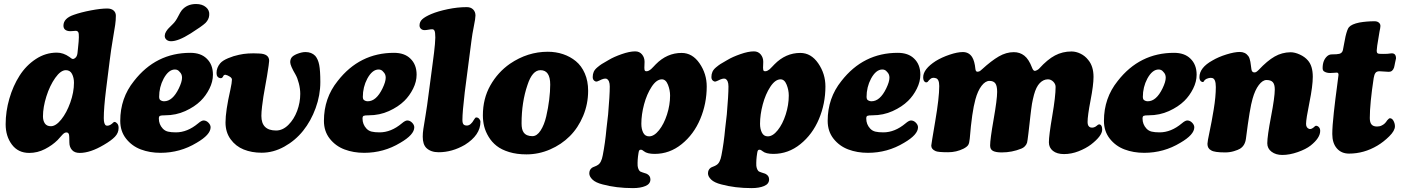

<svg xmlns="http://www.w3.org/2000/svg" viewBox="-20 -753 7021 962"><path d="M8.3 -130.4Q8.3 -194.8 26.9 -258.8Q45.4 -322.8 78.1 -374Q110.8 -425.3 159.7 -457.3Q208.5 -489.3 264.6 -489.3Q297.4 -489.3 327.6 -467.8Q339.8 -457.5 345.2 -457.5Q352.1 -457.5 359.1 -464.6Q366.2 -471.7 368.2 -486.8L371.1 -514.6Q378.4 -579.1 372.6 -590.8Q369.1 -598.1 359.9 -598.6Q356.4 -598.6 343.8 -597.4Q331.1 -596.2 324.7 -597.2Q297.9 -601.1 297.9 -624.5Q297.9 -661.1 349.6 -678.7Q385.3 -691.4 435.1 -700.9Q484.9 -710.4 517.1 -710.4Q537.6 -710.4 549.1 -700.4Q560.5 -690.4 560.5 -674.3Q560.5 -651.4 557.1 -628.2Q553.7 -605 545.2 -555.4Q536.6 -505.9 529.3 -446.8L511.2 -302.7Q500 -211.9 500 -161.1Q500 -129.9 511.7 -124Q525.4 -120.1 542 -133.8Q544.9 -136.2 546.9 -138.7Q551.8 -142.6 554.7 -142.1Q561.5 -141.1 567.9 -133.5Q574.2 -126 574.2 -111.8Q574.2 -86.9 555.9 -67.9Q537.6 -48.8 500.5 -27.3Q432.6 13.2 379.4 13.2Q353.5 13.2 340.6 -1.7Q327.6 -16.6 327.6 -38.6Q327.6 -73.7 325.2 -80.1Q322.3 -89.4 312.5 -89.4Q305.7 -89.4 299.6 -84.5Q293.5 -79.6 283.7 -68.1Q273.9 -56.6 268.6 -51.3Q242.7 -25.4 205.3 -6.1Q168 13.2 126.5 13.2Q70.8 13.2 39.6 -28.6Q8.3 -70.3 8.3 -130.4ZM234.9 -120.6Q259.8 -120.6 286.9 -154.3Q314 -188 332.3 -239.5Q350.6 -291 350.6 -338.4Q350.6 -363.8 340.8 -382.6Q331.1 -401.4 310.1 -401.4Q284.2 -401.4 256.8 -362.8Q229.5 -324.2 212.4 -270Q195.3 -215.8 195.3 -169.9Q195.3 -148.4 204.8 -134.5Q214.4 -120.6 234.9 -120.6Z M935.1 -585.4Q873.5 -546.4 836.9 -546.4Q822.3 -546.4 813.2 -554.9Q804.2 -563.5 805.7 -576.2Q806.2 -585.4 812.7 -595.7Q819.3 -606 825 -611.6Q830.6 -617.2 846.7 -633.3Q860.4 -646.5 872.3 -670.2Q884.3 -693.8 890.1 -700.7Q916.5 -732.9 962.4 -732.9Q993.2 -732.9 1012 -717Q1030.8 -701.2 1028.3 -676.8Q1026.9 -655.8 1009.8 -638.2Q991.7 -621.1 935.1 -585.4ZM933.6 -488.3Q986.3 -488.3 1015.6 -459.5Q1046.9 -429.7 1046.9 -378.9Q1046.9 -343.8 1029.3 -308.6Q1011.7 -273.4 985.4 -247.6Q955.1 -217.8 908.2 -196.5Q861.3 -175.3 807.6 -175.3Q787.1 -175.3 781.5 -172.6Q775.9 -169.9 775.9 -159.2Q775.9 -129.9 795.4 -108.9Q806.2 -97.2 821.8 -93.5Q837.4 -89.8 861.3 -89.8Q918.9 -89.8 972.7 -134.8Q989.7 -149.4 1000 -149.4Q1013.2 -149.4 1023.9 -138.7Q1035.2 -127.4 1035.2 -115.2Q1035.2 -78.1 965.3 -37.6Q882.3 12.7 784.2 12.7Q730.5 12.7 685.8 -4.2Q641.1 -21 611.8 -58.1Q582.5 -95.2 582.5 -147.5Q582.5 -261.7 651.4 -347.2Q761.2 -488.3 933.6 -488.3ZM782.7 -252Q791.5 -245.6 802.2 -245.6Q844.7 -245.6 876 -310.1Q892.1 -343.3 892.1 -363.8Q892.1 -381.8 879.9 -393.1Q871.1 -404.8 856.4 -404.8Q824.7 -404.8 799.8 -358.9Q777.3 -316.9 777.3 -266.6Q777.3 -257.3 782.7 -252Z M1291 12.2Q1241.2 12.2 1201.2 -3.9Q1161.1 -20 1135.5 -55.2Q1109.9 -90.3 1109.9 -139.2Q1109.9 -196.3 1134.3 -303.7Q1142.1 -339.4 1142.1 -354Q1142.1 -362.3 1131.3 -369.1Q1120.6 -376 1109.9 -378.4Q1104.5 -378.4 1102.5 -376.5Q1101.1 -376 1100.1 -374.3Q1099.1 -372.6 1098.1 -370.6Q1097.2 -368.7 1096.7 -368.2Q1092.8 -360.4 1084.5 -361.3Q1064.9 -364.3 1064.9 -387.2Q1064.9 -414.1 1083.5 -436Q1095.2 -449.7 1123 -461.4Q1150.9 -473.1 1177.7 -478.5Q1220.2 -488.3 1278.3 -484.9Q1328.6 -483.4 1328.6 -448.2Q1328.6 -438.5 1317.9 -372.1Q1315.9 -360.4 1309.6 -325.4Q1303.2 -290.5 1299.8 -269.3Q1296.4 -248 1293 -219.5Q1289.6 -190.9 1289.6 -172.4Q1289.6 -99.1 1363.3 -99.1Q1396.5 -99.1 1424.8 -127.2Q1453.1 -155.3 1468.8 -197.3Q1484.4 -239.3 1484.4 -282.7Q1484.4 -308.1 1477.3 -335.4Q1470.2 -362.8 1460.9 -378.9Q1434.1 -424.3 1434.1 -441.4Q1434.1 -455.1 1440.9 -464.6Q1447.8 -474.1 1467.3 -482.4Q1491.7 -492.2 1510.7 -492.2Q1541 -492.2 1559.6 -473.1Q1573.7 -456.5 1579.3 -428Q1585 -399.4 1585 -341.8Q1585 -275.9 1561.5 -211.4Q1538.1 -147 1498.8 -97.9Q1459.5 -48.8 1404.5 -18.3Q1349.6 12.2 1291 12.2Z M1954.1 -488.3Q2006.8 -488.3 2036.1 -459.5Q2067.4 -429.7 2067.4 -378.9Q2067.4 -343.8 2049.8 -308.6Q2032.2 -273.4 2005.9 -247.6Q1975.6 -217.8 1928.7 -196.5Q1881.8 -175.3 1828.1 -175.3Q1807.6 -175.3 1802 -172.6Q1796.4 -169.9 1796.4 -159.2Q1796.4 -129.9 1815.9 -108.9Q1826.7 -97.2 1842.3 -93.5Q1857.9 -89.8 1881.8 -89.8Q1939.5 -89.8 1993.2 -134.8Q2010.3 -149.4 2020.5 -149.4Q2033.7 -149.4 2044.4 -138.7Q2055.7 -127.4 2055.7 -115.2Q2055.7 -78.1 1985.8 -37.6Q1902.8 12.7 1804.7 12.7Q1751 12.7 1706.3 -4.2Q1661.6 -21 1632.3 -58.1Q1603 -95.2 1603 -147.5Q1603 -261.7 1671.9 -347.2Q1781.7 -488.3 1954.1 -488.3ZM1803.2 -252Q1812 -245.6 1822.8 -245.6Q1865.2 -245.6 1896.5 -310.1Q1912.6 -343.3 1912.6 -363.8Q1912.6 -381.8 1900.4 -393.1Q1891.6 -404.8 1877 -404.8Q1845.2 -404.8 1820.3 -358.9Q1797.9 -316.9 1797.9 -266.6Q1797.9 -257.3 1803.2 -252Z M2127.4 -280.8 2147.9 -436Q2152.3 -468.3 2154.8 -489.5Q2157.2 -510.7 2159.2 -531.7Q2161.1 -552.7 2161.1 -565.2Q2161.1 -577.6 2159.9 -587.9Q2158.7 -598.1 2155 -602.3Q2151.4 -606.4 2146 -606.4Q2138.2 -606.4 2126.5 -604.2Q2114.7 -602.1 2107.4 -602.1Q2095.7 -602.1 2088.9 -608.9Q2082 -615.7 2082 -625.5Q2082 -644 2095.9 -656.7Q2109.9 -669.4 2140.6 -682.6Q2174.3 -696.8 2223.4 -707Q2272.5 -717.3 2318.8 -717.3Q2338.9 -717.3 2350.6 -705.6Q2362.3 -693.8 2362.3 -675.3Q2362.3 -661.1 2354.2 -621.6Q2346.2 -582 2342.3 -550.3L2308.6 -290.5Q2296.9 -191.4 2296.9 -152.3Q2296.9 -136.2 2302.2 -130.1Q2307.6 -124 2319.3 -124Q2338.9 -124 2355.5 -154.3Q2361.3 -164.6 2366.2 -164.6Q2375 -164.6 2381.1 -157.5Q2387.2 -150.4 2387.2 -142.6Q2387.2 -76.2 2309.1 -27.3Q2245.1 9.8 2177.7 9.8Q2138.7 9.8 2116.2 -11.7Q2098.1 -29.8 2098.1 -67.9Q2098.1 -86.4 2101.1 -106.4Q2104 -126.5 2112.1 -174.3Q2120.1 -222.2 2127.4 -280.8Z M2399.4 -174.8Q2399.4 -258.8 2436.8 -325Q2474.1 -391.1 2535.2 -433.6Q2623.5 -493.7 2724.6 -493.7Q2765.1 -493.7 2801 -481.7Q2836.9 -469.7 2865.2 -446.5Q2893.6 -423.3 2910.2 -385Q2926.8 -346.7 2926.8 -298.3Q2926.8 -231.9 2901.9 -172.4Q2877 -112.8 2835 -70.8Q2793 -28.8 2736.1 -4.2Q2679.2 20.5 2617.7 20.5Q2569.3 20.5 2531 8.8Q2492.7 -2.9 2468.5 -22Q2444.3 -41 2428.5 -67.1Q2412.6 -93.3 2406 -119.6Q2399.4 -146 2399.4 -174.8ZM2647.5 -70.8Q2670.4 -70.8 2688.7 -99.1Q2707 -127.4 2716.8 -169.7Q2726.6 -211.9 2731.7 -253.4Q2736.8 -294.9 2736.8 -329.1Q2736.8 -401.4 2688 -401.4Q2647 -401.4 2623 -327.6Q2593.3 -241.2 2593.3 -134.8Q2593.3 -104 2603.5 -89.8Q2616.7 -70.8 2647.5 -70.8Z M3174.8 78.1Q3176.3 89.8 3180.2 96.9Q3184.1 104 3187.7 106.2Q3191.4 108.4 3198.2 110.4Q3201.2 111.8 3210 114.3Q3218.8 116.7 3222.7 119.1Q3238.8 128.4 3238.8 146Q3238.8 168.5 3213.9 179Q3189 189.5 3151.4 189.5Q3067.4 189.5 2999 170.9Q2964.4 162.1 2948.5 146.7Q2932.6 131.3 2932.6 115.7Q2932.6 97.7 2945.8 87.9Q2949.7 85 2959.2 81.5Q2968.8 78.1 2975.1 73.7Q2993.2 63 3000 25.4Q3012.2 -36.6 3018.6 -107.9L3026.9 -179.7Q3035.2 -275.4 3035.2 -319.8Q3035.2 -350.6 3019 -358.4Q3007.3 -362.3 2982.4 -349.1Q2970.7 -342.8 2964.4 -344.7Q2949.7 -350.1 2949.7 -366.7Q2949.7 -381.3 2954.8 -393.1Q2960 -404.8 2972.9 -415.5Q2985.8 -426.3 2994.9 -432.1Q3003.9 -438 3024.9 -449.7Q3029.3 -452.1 3031.7 -453.6Q3055.2 -467.8 3094.7 -481.7Q3134.3 -495.6 3162.6 -495.6Q3184.1 -495.6 3196.8 -480.2Q3209.5 -464.8 3209.5 -443.4Q3209.5 -437 3209 -427.5Q3208.5 -418 3208.5 -413.6Q3208.5 -409.2 3209.2 -404.3Q3210 -399.4 3212.4 -397.7Q3214.8 -396 3219.2 -396Q3225.6 -396 3231.7 -399.4Q3237.8 -402.8 3241.7 -406.2Q3245.6 -409.7 3253.7 -418.2Q3261.7 -426.8 3265.6 -430.7Q3321.8 -487.8 3395 -487.8Q3449.2 -487.8 3485.1 -435.5Q3521 -383.3 3521 -319.8Q3521 -233.9 3488.5 -156.7Q3456.1 -79.6 3395.5 -30.8Q3335 18.1 3260.3 18.1Q3222.7 18.1 3206.5 4.9Q3197.8 -2.9 3190.9 -2.9Q3185.5 -2.9 3183.1 0.2Q3180.7 3.4 3179.2 13.2Q3173.3 48.8 3174.8 78.1ZM3296.4 -355.5Q3269.5 -355.5 3245.1 -318.4Q3220.7 -281.2 3207 -230Q3193.4 -178.7 3193.4 -132.8Q3193.4 -106.9 3202.6 -88.4Q3211.9 -69.8 3232.4 -69.8Q3257.3 -69.8 3282 -100.6Q3306.6 -131.3 3322 -179.2Q3337.4 -227.1 3337.4 -274.4Q3337.4 -301.8 3326.7 -328.6Q3315.9 -355.5 3296.4 -355.5Z M3769.5 78.1Q3771 89.8 3774.9 96.9Q3778.8 104 3782.5 106.2Q3786.1 108.4 3793 110.4Q3795.9 111.8 3804.7 114.3Q3813.5 116.7 3817.4 119.1Q3833.5 128.4 3833.5 146Q3833.5 168.5 3808.6 179Q3783.7 189.5 3746.1 189.5Q3662.1 189.5 3593.8 170.9Q3559.1 162.1 3543.2 146.7Q3527.3 131.3 3527.3 115.7Q3527.3 97.7 3540.5 87.9Q3544.4 85 3554 81.5Q3563.5 78.1 3569.8 73.7Q3587.9 63 3594.7 25.4Q3606.9 -36.6 3613.3 -107.9L3621.6 -179.7Q3629.9 -275.4 3629.9 -319.8Q3629.9 -350.6 3613.8 -358.4Q3602.1 -362.3 3577.1 -349.1Q3565.4 -342.8 3559.1 -344.7Q3544.4 -350.1 3544.4 -366.7Q3544.4 -381.3 3549.6 -393.1Q3554.7 -404.8 3567.6 -415.5Q3580.6 -426.3 3589.6 -432.1Q3598.6 -438 3619.6 -449.7Q3624 -452.1 3626.5 -453.6Q3649.9 -467.8 3689.5 -481.7Q3729 -495.6 3757.3 -495.6Q3778.8 -495.6 3791.5 -480.2Q3804.2 -464.8 3804.2 -443.4Q3804.2 -437 3803.7 -427.5Q3803.2 -418 3803.2 -413.6Q3803.2 -409.2 3804 -404.3Q3804.7 -399.4 3807.1 -397.7Q3809.6 -396 3814 -396Q3820.3 -396 3826.4 -399.4Q3832.5 -402.8 3836.4 -406.2Q3840.3 -409.7 3848.4 -418.2Q3856.4 -426.8 3860.4 -430.7Q3916.5 -487.8 3989.7 -487.8Q4043.9 -487.8 4079.8 -435.5Q4115.7 -383.3 4115.7 -319.8Q4115.7 -233.9 4083.3 -156.7Q4050.8 -79.6 3990.2 -30.8Q3929.7 18.1 3855 18.1Q3817.4 18.1 3801.3 4.9Q3792.5 -2.9 3785.6 -2.9Q3780.3 -2.9 3777.8 0.2Q3775.4 3.4 3773.9 13.2Q3768.1 48.8 3769.5 78.1ZM3891.1 -355.5Q3864.3 -355.5 3839.8 -318.4Q3815.4 -281.2 3801.8 -230Q3788.1 -178.7 3788.1 -132.8Q3788.1 -106.9 3797.4 -88.4Q3806.6 -69.8 3827.1 -69.8Q3852.1 -69.8 3876.7 -100.6Q3901.4 -131.3 3916.7 -179.2Q3932.1 -227.1 3932.1 -274.4Q3932.1 -301.8 3921.4 -328.6Q3910.6 -355.5 3891.1 -355.5Z M4478 -488.3Q4530.8 -488.3 4560.1 -459.5Q4591.3 -429.7 4591.3 -378.9Q4591.3 -343.8 4573.7 -308.6Q4556.2 -273.4 4529.8 -247.6Q4499.5 -217.8 4452.6 -196.5Q4405.8 -175.3 4352.1 -175.3Q4331.5 -175.3 4325.9 -172.6Q4320.3 -169.9 4320.3 -159.2Q4320.3 -129.9 4339.8 -108.9Q4350.6 -97.2 4366.2 -93.5Q4381.8 -89.8 4405.8 -89.8Q4463.4 -89.8 4517.1 -134.8Q4534.2 -149.4 4544.4 -149.4Q4557.6 -149.4 4568.4 -138.7Q4579.6 -127.4 4579.6 -115.2Q4579.6 -78.1 4509.8 -37.6Q4426.8 12.7 4328.6 12.7Q4274.9 12.7 4230.2 -4.2Q4185.5 -21 4156.2 -58.1Q4127 -95.2 4127 -147.5Q4127 -261.7 4195.8 -347.2Q4305.7 -488.3 4478 -488.3ZM4327.1 -252Q4335.9 -245.6 4346.7 -245.6Q4389.2 -245.6 4420.4 -310.1Q4436.5 -343.3 4436.5 -363.8Q4436.5 -381.8 4424.3 -393.1Q4415.5 -404.8 4400.9 -404.8Q4369.1 -404.8 4344.2 -358.9Q4321.8 -316.9 4321.8 -266.6Q4321.8 -257.3 4327.1 -252Z M4900.4 -405.8Q4947.3 -448.7 4984.4 -470.2Q5021.5 -491.7 5059.6 -491.7Q5089.8 -491.7 5112.3 -474.1Q5134.8 -456.5 5150.9 -414.1Q5156.7 -397.9 5165 -397.9Q5168.9 -397.9 5176 -401.6Q5183.1 -405.3 5186.5 -409.2Q5228 -455.1 5265.9 -475.1Q5303.7 -495.1 5348.6 -495.1Q5371.1 -495.1 5393.8 -484.1Q5416.5 -473.1 5432.1 -453.1Q5459 -421.4 5459 -367.7Q5459 -327.1 5444.1 -250.2Q5429.2 -173.3 5429.2 -141.1Q5429.2 -119.1 5444.3 -114.3Q5461.4 -110.4 5476.6 -124Q5483.9 -131.3 5491.2 -129.4Q5502.4 -125 5502.4 -103.5Q5502.4 -72.3 5446.3 -28.8Q5420.4 -9.3 5384 4.9Q5347.7 19 5311 19Q5275.9 19 5255.6 2.9Q5235.4 -13.2 5235.4 -40Q5235.4 -73.7 5252.2 -171.9Q5269 -270 5269 -317.4Q5269 -332 5257.3 -343.8Q5245.6 -355.5 5230.5 -355.5Q5208 -355.5 5189.7 -336.7Q5171.4 -317.9 5160.6 -277.8Q5157.7 -267.1 5155 -254.6Q5152.3 -242.2 5150.6 -232.7Q5148.9 -223.1 5146.5 -203.6Q5144 -184.1 5142.8 -173.1Q5141.6 -162.1 5138.2 -132.1Q5134.8 -102.1 5132.8 -85Q5127.9 -43.9 5126 -38.1Q5123 -28.3 5115 -20Q5106.9 -11.7 5097.2 -8.3Q5050.3 10.7 4999.5 10.7Q4969.7 10.7 4955.3 3.2Q4940.9 -4.4 4940.9 -23.9Q4940.9 -54.7 4958.5 -155Q4976.1 -255.4 4976.1 -292.5Q4976.1 -322.8 4967 -335.2Q4958 -347.7 4937.5 -347.7Q4917 -347.7 4897.9 -322.8Q4878.9 -297.9 4867.2 -254.9Q4849.6 -191.9 4838.9 -58.6Q4836.9 -36.1 4831.3 -26.9Q4825.7 -17.6 4808.1 -8.3Q4772 9.8 4730.5 9.8Q4678.7 9.8 4667.5 3.9Q4646 -5.4 4646 -23.4Q4646 -28.8 4666 -146.2Q4686 -263.7 4686 -321.8Q4686 -358.9 4666.5 -361.8Q4657.2 -364.7 4647.5 -361.3Q4643.1 -359.4 4634.8 -351.1Q4631.8 -346.7 4627.4 -342.3Q4622.1 -338.9 4617.2 -340.8Q4605.5 -345.7 4605.5 -365.7Q4605.5 -406.7 4668.5 -447.3Q4698.7 -465.8 4737.8 -479Q4776.9 -492.2 4804.2 -492.2Q4834.5 -492.2 4850.6 -467.3Q4863.3 -447.3 4867.2 -407.2Q4868.7 -393.6 4877.4 -393.6Q4881.3 -393.6 4885 -394.8Q4888.7 -396 4890.6 -397.5Q4892.6 -398.9 4895.8 -401.9Q4898.9 -404.8 4900.4 -405.8Z M5862.3 -488.3Q5915 -488.3 5944.3 -459.5Q5975.6 -429.7 5975.6 -378.9Q5975.6 -343.8 5958 -308.6Q5940.4 -273.4 5914.1 -247.6Q5883.8 -217.8 5836.9 -196.5Q5790 -175.3 5736.3 -175.3Q5715.8 -175.3 5710.2 -172.6Q5704.6 -169.9 5704.6 -159.2Q5704.6 -129.9 5724.1 -108.9Q5734.9 -97.2 5750.5 -93.5Q5766.1 -89.8 5790 -89.8Q5847.7 -89.8 5901.4 -134.8Q5918.5 -149.4 5928.7 -149.4Q5941.9 -149.4 5952.6 -138.7Q5963.9 -127.4 5963.9 -115.2Q5963.9 -78.1 5894 -37.6Q5811 12.7 5712.9 12.7Q5659.2 12.7 5614.5 -4.2Q5569.8 -21 5540.5 -58.1Q5511.2 -95.2 5511.2 -147.5Q5511.2 -261.7 5580.1 -347.2Q5689.9 -488.3 5862.3 -488.3ZM5711.4 -252Q5720.2 -245.6 5731 -245.6Q5773.4 -245.6 5804.7 -310.1Q5820.8 -343.3 5820.8 -363.8Q5820.8 -381.8 5808.6 -393.1Q5799.8 -404.8 5785.2 -404.8Q5753.4 -404.8 5728.5 -358.9Q5706.1 -316.9 5706.1 -266.6Q5706.1 -257.3 5711.4 -252Z M6446.3 -491.2Q6467.8 -491.2 6492.7 -479.7Q6517.6 -468.3 6532.7 -450.7Q6557.6 -422.9 6557.6 -368.2Q6557.6 -322.3 6540.8 -239.5Q6523.9 -156.7 6523.9 -132.3Q6523.9 -112.3 6540 -106.9Q6551.8 -104 6567.4 -119.6Q6572.8 -125 6580.1 -121.6Q6584 -120.1 6586.9 -117.2Q6594.7 -110.4 6594.7 -97.2Q6594.7 -62 6546.9 -23.9Q6523.4 -5.4 6482.4 9Q6441.4 23.4 6404.8 23.4Q6372.6 23.4 6351.1 7.3Q6329.6 -8.8 6329.6 -35.2Q6329.6 -70.8 6348.4 -168.7Q6367.2 -266.6 6367.2 -304.7Q6367.2 -330.1 6357.4 -341.1Q6347.7 -352.1 6325.7 -352.1Q6306.2 -352.1 6287.1 -326.9Q6268.1 -301.8 6255.9 -258.3Q6242.2 -212.9 6222.7 -58.6Q6218.3 -23.4 6192.9 -7.8Q6183.6 -2 6162.6 4.4Q6141.6 10.7 6118.7 10.7Q6064.5 10.7 6048.8 0.5Q6029.8 -8.8 6029.8 -32.2Q6029.8 -43.5 6040.3 -92.3Q6050.8 -141.1 6061.3 -205.1Q6071.8 -269 6071.8 -316.9Q6071.8 -359.4 6052.7 -362.3Q6044.9 -364.3 6033.9 -361.1Q6022.9 -357.9 6019 -354L6016.1 -351.6Q6013.2 -348.6 6012.2 -345.7Q6008.8 -340.3 6002 -342.8Q5989.7 -348.1 5989.7 -366.2Q5989.7 -414.1 6055.2 -450.2Q6085 -467.8 6125 -480.2Q6165 -492.7 6191.9 -492.7Q6219.7 -492.7 6234.9 -471.7Q6238.8 -466.3 6241.2 -458.3Q6243.7 -450.2 6244.9 -443.4Q6246.1 -436.5 6247.6 -424.6Q6249 -412.6 6250 -406.7Q6252 -390.1 6265.1 -390.1Q6268.1 -390.1 6270.5 -390.9Q6272.9 -391.6 6275.4 -393.3Q6277.8 -395 6279.1 -396Q6280.3 -397 6283.2 -399.7Q6286.1 -402.3 6286.6 -402.8Q6329.6 -448.7 6366.5 -469.7Q6403.3 -490.7 6446.3 -491.2Z M6843.3 -161.6Q6843.3 -139.2 6852.1 -129.2Q6860.8 -119.1 6879.4 -119.1Q6893.6 -119.1 6903.3 -124.5Q6919.4 -131.8 6930.2 -149.9Q6939.5 -160.6 6943.8 -160.6Q6955.1 -160.6 6962.2 -147.2Q6969.2 -133.8 6969.2 -120.1Q6969.2 -98.1 6940.9 -70.1Q6912.6 -42 6881.3 -23.4Q6814 16.6 6739.3 16.6Q6700.7 16.6 6678 -9.8Q6655.3 -36.1 6655.3 -81.5Q6655.3 -119.6 6663.1 -189.9Q6670.9 -260.3 6678.7 -316.9Q6686.5 -373.5 6686.5 -377.9Q6686.5 -389.2 6678.2 -389.2Q6674.3 -389.2 6663.8 -388.2Q6653.3 -387.2 6645 -387.2Q6627.4 -387.2 6616.2 -394Q6606.9 -398.4 6606.9 -411.6Q6606.9 -451.2 6629.9 -471.7Q6640.1 -480.5 6652.8 -480.5Q6680.2 -480.5 6690.9 -483.4Q6705.1 -487.3 6708.5 -502Q6710 -507.8 6714.4 -533.2Q6718.8 -558.6 6721.7 -570.8Q6730.5 -607.4 6738.8 -616.7Q6752.4 -632.3 6791 -640.1Q6827.1 -646.5 6867.7 -646.5Q6880.4 -646.5 6888.4 -639.9Q6896.5 -633.3 6896.5 -623Q6896.5 -618.2 6895.3 -611.6Q6894 -605 6891.8 -593.8Q6889.6 -582.5 6888.2 -571.8Q6877.9 -513.2 6877.9 -499.5Q6877.9 -491.2 6880.6 -487.5Q6883.3 -483.9 6891.6 -483.4Q6908.2 -482.4 6931.6 -483.4Q6938.5 -483.9 6944.3 -484.9Q6950.2 -485.8 6953.6 -485.8Q6974.6 -485.8 6974.6 -460.4Q6974.6 -460 6969.2 -435.5Q6969.2 -435.1 6967.5 -426.5Q6965.8 -418 6964.8 -414.6Q6957.5 -393.1 6938.5 -393.1Q6931.6 -393.1 6916 -394.5Q6900.4 -396 6891.6 -396Q6877.9 -396 6871.8 -387.9Q6865.7 -379.9 6862.8 -362.3Q6843.3 -233.9 6843.3 -161.6Z"/></svg>

Font: Cooper* ExtraBold
Style: Italic
Weight: 800
Italic angle: -7°
Designer: Owen Earl
Foundry: indestructible type*
Version: Version 0.001